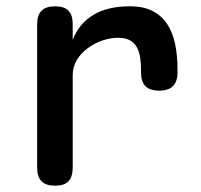

<svg xmlns="http://www.w3.org/2000/svg" viewBox="-20 -580 640 610"><path d="M155 10Q126 10 112 -4Q98 -18 98 -48V-503Q98 -532 112 -546Q126 -560 155 -560Q184 -560 197.5 -546Q211 -532 211 -503V-453Q230 -504 275.5 -532Q321 -560 392 -560Q436 -560 465 -545Q494 -530 511.5 -503Q529 -476 536.5 -439.5Q544 -403 544 -361V-350Q544 -321 529.5 -306.5Q515 -292 486 -292Q456 -292 442 -306.5Q428 -321 428 -350V-358Q428 -378 425.5 -396Q423 -414 415.5 -428.5Q408 -443 393.5 -451.5Q379 -460 355 -460Q331 -460 306 -451.5Q281 -443 259.5 -427.5Q238 -412 224.5 -390Q211 -368 211 -341V-48Q211 -18 197.5 -4Q184 10 155 10Z"/></svg>

Font: Maple Mono SemiBold
Style: Regular
Weight: 600
Monospace: yes
Designer: subframe7536
Version: Version 7.000